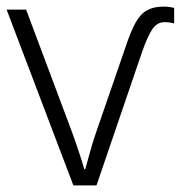

<svg xmlns="http://www.w3.org/2000/svg" viewBox="-20 -561 547 581"><path d="M475 -541Q492 -541 507 -537V-490Q494 -494 478 -494Q455 -494 440.5 -472Q426 -450 410 -404L272 0H202L0 -532H59L198 -161Q211 -125 220.5 -96Q230 -67 235 -49H238Q244 -70 252 -99.5Q260 -129 271 -161L359 -416Q375 -465 390 -492Q405 -519 425 -530Q445 -541 475 -541Z"/></svg>

Font: Noto Sans Light
Style: Regular
Weight: 300
Designer: Monotype Design Team
Foundry: Monotype Imaging Inc.
Version: Version 2.007